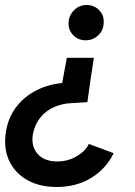

<svg xmlns="http://www.w3.org/2000/svg" viewBox="-53 -533 540 767"><path d="M307 -203 296 -125 234 -121Q196 -120 162.5 -105Q129 -90 107 -62Q85 -34 78 5Q71 52 97.5 82Q124 112 176 112Q218 112 253 91.5Q288 71 302 42L401 79Q371 141 311.5 177.5Q252 214 174 214Q104 214 54.5 185.5Q5 157 -17.5 106.5Q-40 56 -29 -9Q-19 -68 16.5 -111.5Q52 -155 107 -179Q162 -203 229 -203ZM293 -513Q324 -513 344 -491.5Q364 -470 361 -440Q360 -411 339 -391.5Q318 -372 289 -372Q259 -372 239 -393Q219 -414 221 -444Q223 -473 243.5 -493Q264 -513 293 -513ZM322 -302 298 -145H185L214 -302Z"/></svg>

Font: Figtree Light SemiBold
Style: Italic
Weight: 600
Italic angle: -9.5°
Version: Version 2.001;gftools[0.9.30]